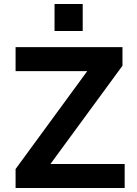

<svg xmlns="http://www.w3.org/2000/svg" viewBox="-20 -941 688 961"><path d="M58 0V-95L457 -640L473 -585H58V-705H593V-612L192 -65L177 -120H604V0ZM253 -786V-921H394V-786Z"/></svg>

Font: Nunito Sans 6pt
Style: Bold
Weight: 700
Version: Version 3.101;gftools[0.9.27]